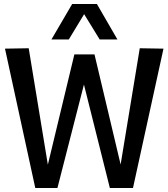

<svg xmlns="http://www.w3.org/2000/svg" viewBox="-20 -943 845 963"><path d="M647 0H531L401 -519L268 0H157L5 -699L124 -701L220 -117L353 -670H454L585 -118L681 -701L800 -699ZM238 -745 342 -923H466L569 -745H480L402 -872L325 -745Z"/></svg>

Font: Georama ExtraCondensed Thin Medium
Style: Regular
Weight: 500
Version: Version 1.001